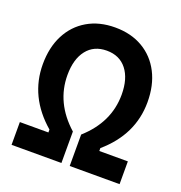

<svg xmlns="http://www.w3.org/2000/svg" viewBox="-121 -767 823 872"><g transform="rotate(20 290.0 -331.0)"><path d="M29 0V-110H167V-124Q37 -236 37 -393Q37 -474 68 -534.5Q99 -595 156 -628.5Q213 -662 290 -662Q367 -662 424 -628.5Q481 -595 512 -534.5Q543 -474 543 -393Q543 -236 413 -124V-110H551V0H310V-152Q421 -251 421 -385Q421 -462 386.5 -506Q352 -550 290 -550Q228 -550 193.5 -506Q159 -462 159 -385Q159 -251 270 -152V0Z"/></g></svg>

Font: Sometype Mono
Style: Bold
Weight: 700
Monospace: yes
Designer: Ryoichi Tsunekawa
Foundry: Dharma Type
Version: Version 1.000; ttfautohint (v1.8.3)